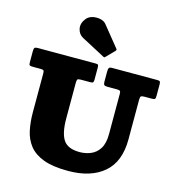

<svg xmlns="http://www.w3.org/2000/svg" viewBox="-148 -1186 1231 1333"><g transform="rotate(15 467.5 -519.5)"><path d="M645.5 -615H577.5Q559.5 -615 553.5 -620.8Q547.5 -626.5 547.5 -643.5V-713.5Q547.5 -734 551.5 -742Q555.5 -750 575.5 -750H898.5Q914.5 -750 918.5 -745Q922.5 -740 922.5 -723V-642.5Q922.5 -624.5 917.8 -619.8Q913 -615 894 -615H843.5Q824 -615 818.2 -610Q812.5 -605 812.5 -584.5V-300Q812.5 -139 719.2 -59.5Q626 20 462.5 20Q352.5 20 285.2 -5.5Q218 -31 182.8 -76.2Q147.5 -121.5 135 -181.5Q122.5 -241.5 122.5 -310V-589.5Q122.5 -607 117.2 -611Q112 -615 95.5 -615H42.5Q24 -615 18.2 -618.5Q12.5 -622 12.5 -640.5V-718.5Q12.5 -737 17.2 -743.5Q22 -750 39.5 -750H456.5Q470.5 -750 474 -745.2Q477.5 -740.5 477.5 -726V-639.5Q477.5 -624.5 473.2 -619.8Q469 -615 453 -615H385.5Q365.5 -615 361.5 -608.8Q357.5 -602.5 357.5 -582V-330Q357.5 -223.5 389.8 -175.2Q422 -127 507.5 -127Q549.5 -127 587.2 -142.8Q625 -158.5 648.8 -196.2Q672.5 -234 672.5 -300V-589.5Q672.5 -606.5 667 -610.8Q661.5 -615 645.5 -615ZM495 -809.5 327 -898.5Q293.5 -916.5 286 -954.8Q278.5 -993 308.5 -1030Q325 -1050 353 -1056.2Q381 -1062.5 408.2 -1056.5Q435.5 -1050.5 449.5 -1033L566.5 -888.5Q575.5 -879.5 567 -870.5L510 -812.5Q506 -808 503.2 -807Q500.5 -806 495 -809.5Z"/></g></svg>

Font: Besley* Fatface
Style: Regular
Weight: 900
Designer: Owen Earl
Foundry: indestructible type*
Version: Version 3.000; ttfautohint (v1.8.3)